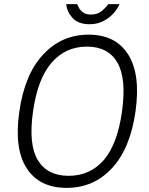

<svg xmlns="http://www.w3.org/2000/svg" viewBox="-20 -901 722 931"><path d="M303.5 10Q171 10 109.5 -85Q48 -180 73.5 -358.5Q99 -539.5 188.8 -636.2Q278.5 -733 410 -733Q540.5 -733 601.5 -636.8Q662.5 -540.5 637 -360Q611.5 -181 523 -85.5Q434.5 10 303.5 10ZM313 -48.5Q416.5 -48.5 482.8 -124.5Q549 -200.5 571.5 -359.5Q594 -520 549.2 -597.5Q504.5 -675 401 -675Q298 -675 230.2 -597Q162.5 -519 140 -359.5Q117.5 -201 163.2 -124.8Q209 -48.5 313 -48.5ZM414.5 -783.5Q359.5 -783.5 332 -813.8Q304.5 -844 301 -881H354Q357.5 -872.5 364.2 -860.5Q371 -848.5 384.5 -839.5Q398 -830.5 421.5 -830.5Q453.5 -830.5 473.8 -847.8Q494 -865 505.5 -881H559.5Q550.5 -859 530.5 -836.5Q510.5 -814 481.2 -798.8Q452 -783.5 414.5 -783.5Z"/></svg>

Font: Public Sans ExtraLight
Style: Italic
Weight: 200
Italic angle: -8°
Designer: The Public Sans project authors (U.S. Web Design System). Libre Franklin designed by Pablo Impallari and Rodrigo Fuenzal
Version: Version 1.007; ttfautohint (v1.8.1) -l 8 -r 50 -G 200 -x 14 